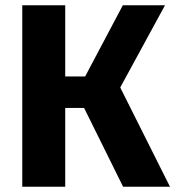

<svg xmlns="http://www.w3.org/2000/svg" viewBox="-20 -713 669 733"><path d="M439 -379 629 0H450L301 -301H229V0H65V-693H229V-421H305L449 -693H610Z"/></svg>

Font: Fira Sans BGR
Style: Bold
Weight: 700
Designer: bBox Type GmbH & Carrois Corporate GbR & Edenspiekermann AG
Foundry: bBox Type GmbH & Carrois Corporate GbR & Edenspiekermann AG
Version: Version 4.301